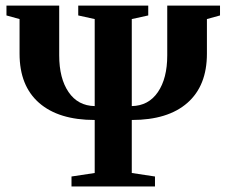

<svg xmlns="http://www.w3.org/2000/svg" viewBox="-20 -675 820 695"><path d="M238.8 0V-36.1L322.8 -48.8V-240.7Q192.4 -240.7 121.6 -302.5Q50.8 -364.3 50.8 -480.5V-606L3.4 -619.1V-654.8H194.3V-474.6Q194.3 -391.1 228.3 -341.6Q262.2 -292 322.8 -291V-606L263.2 -619.1V-654.8H516.6V-619.1L457 -606V-291Q517.6 -292 551.5 -341.6Q585.4 -391.1 585.4 -474.6V-654.8H776.4V-619.1L729 -606V-480.5Q729 -364.7 658.4 -302.7Q587.9 -240.7 457 -240.7V-48.8L541 -36.1V0Z"/></svg>

Font: Liberation Serif
Style: Bold
Weight: 700
Designer: Steve Matteson
Foundry: Ascender Corporation
Version: Version 2.1.5